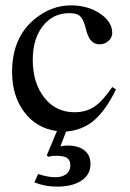

<svg xmlns="http://www.w3.org/2000/svg" viewBox="-20 -480 484 715"><path d="M398 -156 412 -147Q373 -68 330 -31.5Q287 5 226 10L205 65Q220 62 231 62Q272 62 294.5 80Q317 98 317 131Q317 170 283.5 192.5Q250 215 192 215Q147 215 108 199L122 168Q158 180 187 180Q212 180 227 168Q242 156 242 136Q242 117 230 108.5Q218 100 189 100Q172 100 161 104L154 99L192 8Q116 -2 70.5 -62.5Q25 -123 25 -212Q25 -340 109 -409Q171 -460 244 -460Q307 -460 352.5 -429.5Q398 -399 398 -357Q398 -340 384 -327.5Q370 -315 351 -315Q316 -315 303 -361L297 -383Q289 -411 277 -421Q265 -431 238 -431Q177 -431 139.5 -383Q102 -335 102 -257Q102 -171 145 -116.5Q188 -62 257 -62Q300 -62 331 -82.5Q362 -103 398 -156Z"/></svg>

Font: STIX MathJax Latin
Style: Regular
Weight: 400
Designer: MicroPress Inc., with final additions and corrections provided by Coen Hoffman, Elsevier (retired)
Version: Version 1.1.1